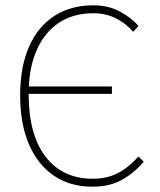

<svg xmlns="http://www.w3.org/2000/svg" viewBox="-20 -692 602 724"><path d="M328 12Q245 12 184 -29Q123 -70 89.5 -147Q56 -224 56 -332Q56 -440 89.5 -516Q123 -592 185 -632Q247 -672 332 -672Q389 -672 433 -648Q477 -624 502 -594L482 -572Q455 -604 417 -623Q379 -642 332 -642Q255 -642 200.5 -605Q146 -568 117 -500Q88 -432 88 -338Q88 -184 152 -101Q216 -18 330 -18Q383 -18 424 -39Q465 -60 502 -102L522 -82Q485 -39 439 -13.5Q393 12 328 12ZM62 -338V-366H402V-338Z"/></svg>

Font: Source Sans 3 Variable
Style: Regular
Weight: 200
Designer: Paul D. Hunt
Foundry: Adobe Systems Incorporated
Version: Version 3.026